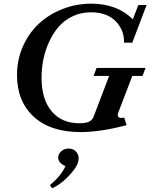

<svg xmlns="http://www.w3.org/2000/svg" viewBox="-20 -696 816 1031"><path d="M412.6 13.2Q251 13.2 161.1 -69.3Q71.3 -151.9 71.3 -293.5Q71.3 -374 102.5 -445.6Q133.8 -517.1 187.3 -567.4Q240.7 -617.7 314.5 -647Q388.2 -676.3 470.2 -676.3Q608.4 -676.3 693.4 -592.3L722.7 -668.9H767.1L690.4 -466.8H646Q647.9 -534.2 601.1 -582Q554.2 -629.9 468.8 -629.9Q414.6 -629.9 369.1 -608.2Q323.7 -586.4 293.7 -550.8Q263.7 -515.1 242.7 -468.8Q221.7 -422.4 212.4 -374.5Q203.1 -326.7 203.1 -278.8Q203.1 -162.6 257.3 -98.4Q311.5 -34.2 405.3 -34.2Q442.9 -34.2 460 -43.5Q477.1 -52.7 483.9 -72.8L565.9 -288.1H482.4L498.5 -331.1H761.7L745.1 -288.1H690.4L616.7 -95.7Q608.4 -76.7 615.7 -67.9Q623 -59.1 647 -64.9L659.7 -23.9Q519.5 13.2 412.6 13.2ZM259.3 314.9 248.5 297.9Q307.6 248.5 331.5 196.3Q292.5 178.7 292.5 150.9Q292.5 130.4 309.3 116Q326.2 101.6 348.6 101.6Q372.1 101.6 387.2 116.9Q402.3 132.3 402.3 154.3Q402.3 191.4 357.4 239.7Q337.4 263.2 309.6 284.7Q281.7 306.2 259.3 314.9Z"/></svg>

Font: Elstob 6pt SemiBold
Style: Italic
Weight: 600
Italic angle: -20°
Designer: Peter S. Baker
Version: Version 1.015